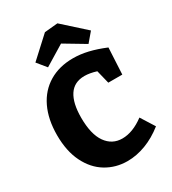

<svg xmlns="http://www.w3.org/2000/svg" viewBox="-229 -1080 1084 1212"><g transform="rotate(-30 313.0 -473.5)"><path d="M601 -87Q538 -37 470.5 -11.5Q403 14 337 14Q252 14 182.5 -28Q113 -70 72.5 -152Q32 -234 32 -350Q32 -465 72 -548.5Q112 -632 186.5 -676.5Q261 -721 361 -721Q414 -721 469.5 -708Q525 -695 590 -668L580 -476H478L454 -573Q406 -588 368 -588Q293 -588 256 -532Q219 -476 219 -370Q219 -249 262.5 -187.5Q306 -126 380 -126Q456 -126 538 -187ZM387 -961 548 -816 492 -750 343 -839 197 -750 143 -816 291 -952Z"/></g></svg>

Font: Bitter Pro ExtraBold
Style: Regular
Weight: 800
Designer: Sol Matas, and Bitter project Authors
Foundry: Sol Matas
Version: Version 1.010